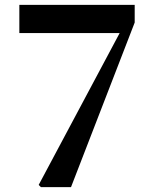

<svg xmlns="http://www.w3.org/2000/svg" viewBox="-20 -764 638 784"><path d="M147 0 138 -9 491 -671 476 -610V-629H59V-744H530V-672L270 0Z"/></svg>

Font: Noto Serif KR ExtraLight ExtraBold
Style: Regular
Weight: 800
Version: Version 2.003-H1;hotconv 1.1.1;makeotfexe 2.6.0